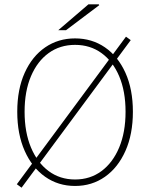

<svg xmlns="http://www.w3.org/2000/svg" viewBox="-20 -850 688 890"><path d="M80 20 58 4 564 -680 586 -664ZM328 12Q250 12 189.5 -30.5Q129 -73 94.5 -150.5Q60 -228 60 -332Q60 -436 94.5 -512.5Q129 -589 189.5 -630.5Q250 -672 328 -672Q406 -672 466.5 -630.5Q527 -589 561.5 -512.5Q596 -436 596 -332Q596 -228 561.5 -150.5Q527 -73 466.5 -30.5Q406 12 328 12ZM328 -18Q398 -18 450.5 -57Q503 -96 532.5 -166.5Q562 -237 562 -332Q562 -427 532.5 -496.5Q503 -566 450.5 -604Q398 -642 328 -642Q258 -642 205.5 -604Q153 -566 123.5 -496.5Q94 -427 94 -332Q94 -237 123.5 -166.5Q153 -96 205.5 -57Q258 -18 328 -18ZM250 -710 390 -830H438L440 -826L286 -710Z"/></svg>

Font: SourceSans3VF
Style: Regular
Weight: 200
Designer: Paul D. Hunt
Foundry: Adobe
Version: Version 3.052;hotconv 1.1.0;makeotfexe 2.6.0